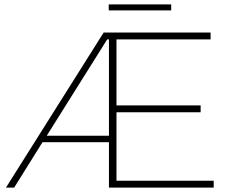

<svg xmlns="http://www.w3.org/2000/svg" viewBox="-20 -847 1052 867"><path d="M7 0 448 -700H931V-669H506V-371H886V-340H506V-31H945V0H472V-205H172L44 0ZM191 -234H472V-669H464ZM471 -800V-827H753V-800Z"/></svg>

Font: Montserrat ExtraLight
Style: Regular
Weight: 200
Designer: Julieta Ulanovsky
Foundry: Julieta Ulanovsky
Version: Version 9.000; ttfautohint (v1.8.4.7-5d5b)